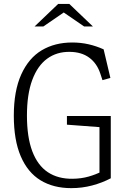

<svg xmlns="http://www.w3.org/2000/svg" viewBox="-20 -962 660 994"><path d="M51.5 -363Q51.5 -491.5 90 -576.5Q128.5 -661.5 196.2 -701.8Q264 -742 354 -742Q398 -742 438.5 -732.8Q479 -723.5 516.5 -706.5L551.5 -558.5L510.5 -547L499.5 -580.5Q482 -634 442 -663.5Q402 -693 341 -693.5Q274 -694.5 224.2 -658.2Q174.5 -622 147 -548Q119.5 -474 119.5 -364Q119.5 -252 147.2 -178.8Q175 -105.5 227.8 -70.5Q280.5 -35.5 356 -36.5Q400.5 -37 438.5 -47.8Q476.5 -58.5 509.5 -75.5L495 -35V-332L527 -301.5L326.5 -316.5V-361.5H553.5V-39Q509 -15.5 457 -1.8Q405 12 349 12Q256.5 12 190 -28.5Q123.5 -69 87.5 -152.8Q51.5 -236.5 51.5 -363ZM281 -941.5H339L461 -825H415.5L296 -907H324L204.5 -825H159Z"/></svg>

Font: Monaspace Xenon Var ExtraLight
Style: Regular
Weight: 200
Designer: Riley Cran and the Lettermatic Team
Version: Version 1.200 (Monaspace Xenon Var)